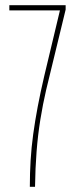

<svg xmlns="http://www.w3.org/2000/svg" viewBox="-20 -720 290 740"><path d="M95 0Q95 -52 98 -102Q101 -152 108 -203Q115 -254 125.5 -309.5Q136 -365 151 -429L211 -680H16V-700H233V-683L158 -374Q145 -318 135.5 -259Q126 -200 121 -136Q116 -72 115 0Z"/></svg>

Font: Georama ExtraCondensed Thin
Style: Regular
Weight: 100
Width: 2
Designer: Jean-Baptiste Levee
Foundry: Production Type
Version: Version 1.001